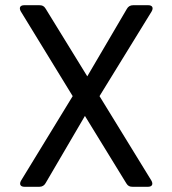

<svg xmlns="http://www.w3.org/2000/svg" viewBox="-20 -717 661 737"><path d="M60 -673 259 -348 61 -24C53 -10 58 0 74 0H131C142 0 150 -5 155 -14L306 -272L465 -13C471 -3 478 0 489 0H548C564 0 569 -10 561 -24L362 -348L562 -673C570 -687 565 -697 549 -697H491C480 -697 472 -692 467 -683L315 -424L155 -684C149 -694 142 -697 131 -697H73C57 -697 52 -687 60 -673Z"/></svg>

Font: Arvore Sans
Style: Regular
Weight: 400
Designer: Jonny Pinhorn (Latin) Dan Schunck (customization for Arvore)
Version: Version 1.000;Glyphs 3.3 (3305)